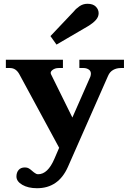

<svg xmlns="http://www.w3.org/2000/svg" viewBox="-20 -786 686 1016"><path d="M279 -550 247 -595 372 -727Q381 -739 400 -752.5Q419 -766 443 -766Q472 -766 487 -751Q502 -736 502 -716Q502 -697 487.5 -680.5Q473 -664 445 -647ZM636 -470V-426H619Q597 -426 579 -416Q561 -406 552 -385L339 98Q289 210 176 210Q129 210 98 192Q67 174 67 148Q67 127 78.5 113.5Q90 100 112 100Q124 100 132.5 105Q141 110 152 120Q154 122 160 126.5Q166 131 171 133.5Q176 136 182 136Q233 136 268 54L293 -4L83 -392Q65 -426 33 -426H11V-470H313V-426H290Q271 -426 257.5 -415.5Q244 -405 250 -393L363 -164L458 -380Q461 -389 461 -396Q461 -411 449 -418.5Q437 -426 423 -426H400V-470Z"/></svg>

Font: Taviraj
Style: Bold
Weight: 700
Designer: Katatrad Team
Foundry: CadsonDemak
Version: Version 1.001